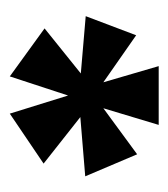

<svg xmlns="http://www.w3.org/2000/svg" viewBox="4 -744 344 392"><g transform="rotate(90 176.0 -548.0)"><path d="M314 -465 219 -540 340 -550 295 -656 201 -587 235 -700H115L148 -587L52 -654L13 -551L130 -541L38 -467L136 -396L175 -515L212 -396Z"/></g></svg>

Font: Advent Pro
Style: Bold
Weight: 700
Designer: Andreas Kalpakidis
Foundry: Andreas Kalpakidis
Version: Version 2.002 2008